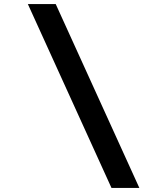

<svg xmlns="http://www.w3.org/2000/svg" viewBox="-20 -801 790 937"><path d="M660 116H524L116 -781H252Z"/></svg>

Font: DM Sans 10pt ExtraBold
Style: Italic
Weight: 800
Italic angle: -10°
Version: Version 4.004;gftools[0.9.30]